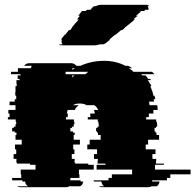

<svg xmlns="http://www.w3.org/2000/svg" viewBox="-20 -785 819 805"><path d="M630 -74H779V-54H694V-39H680V-29H618V-24H649Q647 -10 637 -4H615Q610 0 600 0H409Q400 0 395 -4H417Q407 -10 405 -24H373V-29H435V-39H449V-54H534V-74H385V-94H422V-99H389V-109H390V-119H374V-139H387V-159H346V-179H356V-199H402V-219H391V-229H387V-234H383V-249H389V-254H394V-264H393V-274H390V-284H348V-294H359V-296Q359 -300 358.5 -303Q358 -306 358 -309H378Q377 -314 376 -317.5Q375 -321 374 -324H392Q386 -337 375 -344H343Q332 -351 314 -351Q296 -351 286 -344H310Q305 -340 300.5 -335.5Q296 -331 294 -324H264Q262 -320 260 -309H265Q264 -305 264 -296V-294H257V-284H290V-274H292V-264H289V-254H282V-249H275V-234H286V-229H293V-219H289V-199H315V-179H287V-159H292V-139H281V-119H293V-109H292V-104H295V-99H350V-94H373V-74H311V-54H313V-39H275V-29H318V-24H329Q327 -10 316 -4H270Q265 0 256 0H66Q57 0 52 -4H98Q87 -10 85 -24H74V-29H31V-39H69V-54H67V-74H129V-94H106V-99H51V-104H48V-109H49V-119H37V-139H48V-159H43V-179H71V-199H45V-219H49V-229H42V-234H31V-249H38V-254H45V-264H48V-274H46V-284H13V-294H20V-309H15V-324H45V-344H20V-359H42V-369H48V-384H44V-399H45V-424H50V-434H49V-449H62V-454H54V-469H66V-474H26V-484H55V-499H109Q111 -505 113 -509H81Q89 -520 103 -520H278Q292 -520 300 -509H317Q339 -519 364 -524.5Q389 -530 416 -530Q466 -530 506 -509H517Q522 -507 526 -504.5Q530 -502 534 -499H520Q525 -496 530 -492.5Q535 -489 539 -484H617Q623 -480 627 -474H572Q573 -473 574 -472Q575 -471 576 -469H590Q593 -465 596 -461.5Q599 -458 601 -454H610L613 -449H600L609 -434H610Q612 -429 615 -424H610Q615 -413 618 -404Q618 -403 620 -399H619Q621 -395 621.5 -391.5Q622 -388 623 -384H627Q629 -380 629.5 -376.5Q630 -373 631 -369H624Q626 -363 626 -359H605Q606 -355 606 -351.5Q606 -348 607 -344H639Q640 -340 640.5 -334.5Q641 -329 641 -324H623V-309H604V-294H593V-284H635V-274H638V-264H639V-254H634V-249H628V-234H632V-229H636V-219H647V-199H601V-179H591V-159H632V-139H619V-119H635V-109H634V-99H667V-94H630ZM294 -499H283Q283 -498 283.5 -496.5Q284 -495 284 -493V-492Q286 -494 289 -496Q292 -498 294 -499ZM255 -484V-474H338L350 -484ZM283 -469V-460Q285 -463 291 -469ZM606 -759H598Q603 -754 603 -745V-744H587Q587 -741 586 -739H571L567 -733L550 -719H557L539 -704H546L528 -689L503 -669H504L498 -664H499L493 -659H488L464 -639H462L438 -619H442L433 -612Q429 -608 424 -604.5Q419 -601 413 -599H398Q394 -598 388.5 -596.5Q383 -595 376 -595H239Q231 -595 227 -599H243Q238 -604 238 -611Q238 -615 240 -619H236Q238 -623 239 -624L251 -639H253L269 -659H274L279 -664H278L282 -669H281L297 -689H298L310 -704H303L315 -719H308L324 -739H340L344 -744H359L361 -746Q368 -755 374 -759H382Q392 -765 406 -765H592Q602 -765 606 -759Z"/></svg>

Font: Rubik Glitch
Style: Regular
Weight: 400
Designer: Hubert and Fischer, NaN
Foundry: Hubert and Fischer, NaN
Version: Version 2.200